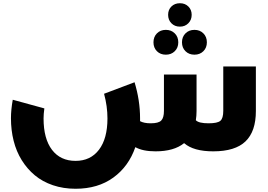

<svg xmlns="http://www.w3.org/2000/svg" viewBox="-20 -938 1658 1190"><path d="M1095.2 -772.9Q1063 -772.9 1042.5 -793.7Q1022 -814.5 1022 -846.2Q1022 -877.9 1042.5 -897.9Q1063 -918 1095.2 -918Q1127 -918 1147.5 -897.7Q1168 -877.4 1168 -846.2Q1168 -814.5 1147.2 -793.7Q1126.5 -772.9 1095.2 -772.9ZM1063.2 -620.6Q1041.5 -599.1 1007.8 -599.1Q974.1 -599.1 952.6 -620.6Q931.2 -642.1 931.2 -675.8Q931.2 -709.5 952.6 -731.2Q974.1 -752.9 1007.8 -752.9Q1041.5 -752.9 1063.2 -731.2Q1085 -709.5 1085 -675.8Q1085 -642.1 1063.2 -620.6ZM1129.6 -620.6Q1107.9 -642.1 1107.9 -675.8Q1107.9 -709.5 1129.6 -731.2Q1151.4 -752.9 1185.1 -752.9Q1218.8 -752.9 1240.5 -731.2Q1262.2 -709.5 1262.2 -675.8Q1262.2 -642.1 1240.5 -620.6Q1218.8 -599.1 1185.1 -599.1Q1151.4 -599.1 1129.6 -620.6ZM1363.8 -525.9H1565.9V-250Q1565.9 -123.5 1501.7 -61.8Q1437.5 0 1301.8 0Q1179.2 0 1121.1 -50.8Q1058.6 0 943.8 0Q865.2 0 818.8 -25.9Q777.8 93.3 682.4 162.6Q586.9 231.9 448.2 231.9Q372.6 231.9 307.9 210Q243.2 188 195.8 148.4Q148.4 108.9 114.7 54.7Q81.1 0.5 64.5 -65.4Q47.9 -131.3 47.9 -205.1Q47.9 -257.3 59.1 -319.8L254.9 -266.1Q250 -231 250 -204.1Q250 -78.1 302.2 -9.5Q354.5 59.1 448.2 59.1Q541 59.1 593.5 -10Q646 -79.1 646 -204.1Q646 -279.3 625 -356.9L814 -428.2Q848.1 -315.9 848.1 -205.1V-187Q872.6 -173.8 914.1 -173.8Q962.4 -173.8 979.2 -190.9Q996.1 -208 996.1 -251V-476.1H1198.2V-250Q1198.2 -219.7 1193.8 -192.9Q1211.4 -173.8 1272.9 -173.8Q1327.6 -173.8 1345.7 -189.2Q1363.8 -204.6 1363.8 -251Z"/></svg>

Font: Montserrat-Arabic ExtraBold
Style: Regular
Weight: 800
Designer: Mohamed Gaber
Foundry: Kief Type Foundry
Version: Version 5.008;PS 005.008;hotconv 1.0.88;makeotf.lib2.5.64775